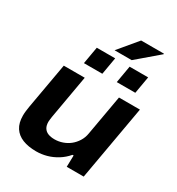

<svg xmlns="http://www.w3.org/2000/svg" viewBox="-210 -1030 1086 1175"><g transform="rotate(30 333.0 -442.5)"><path d="M223 12Q167 12 127 -4Q87 -20 65.5 -53Q44 -86 44 -138Q44 -153 46 -170Q48 -187 51 -205L108 -527H256L202 -219Q201 -209 199.5 -200Q198 -191 198 -183Q198 -156 208.5 -139.5Q219 -123 238 -115.5Q257 -108 284 -108Q312 -108 339.5 -117.5Q367 -127 389 -144.5Q411 -162 427 -187.5Q443 -213 448 -244L498 -527H646L553 0H433L435 -81H427Q401 -50 367 -29Q333 -8 296.5 2Q260 12 223 12ZM207 -602 228 -723H358L337 -602ZM439 -602 460 -723H591L570 -602ZM330 -764 441 -897H602V-893L451 -764Z"/></g></svg>

Font: Archivo SemiExpanded
Style: Bold Italic
Weight: 700
Width: 6
Italic angle: -10°
Designer: Hector Gatti
Foundry: Omnibus-Type
Version: Version 2.001